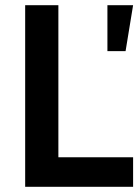

<svg xmlns="http://www.w3.org/2000/svg" viewBox="-20 -720 540 740"><path d="M493 0H77V-700H205V-114H493ZM464 -523H394V-700H493Z"/></svg>

Font: Cabin
Style: Bold
Weight: 700
Designer: Pablo Impallari
Foundry: Pablo Impallari. http://www.impallari.com Igino Marini. http://www.ikern.com
Version: Version 3.001;hotconv 1.0.109;makeotfexe 2.5.65596